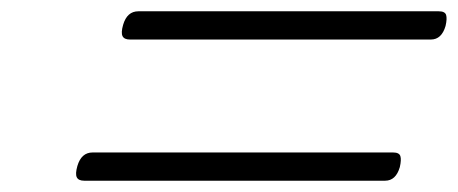

<svg xmlns="http://www.w3.org/2000/svg" viewBox="-20 -608 811 340"><path d="M210 -538Q200 -538 197 -544Q194 -550 198 -564Q205 -588 225 -588H757Q768 -588 770 -581.5Q772 -575 769 -562Q762 -538 743 -538ZM129 -288Q119 -288 116 -294Q113 -300 117 -314Q124 -338 144 -338H676Q687 -338 689 -331.5Q691 -325 688 -312Q681 -288 662 -288Z"/></svg>

Font: Playwrite US Trad ExtraLight
Style: Regular
Weight: 250
Designer: Veronika Burian, José Scaglione
Foundry: TypeTogether
Version: Version 1.003